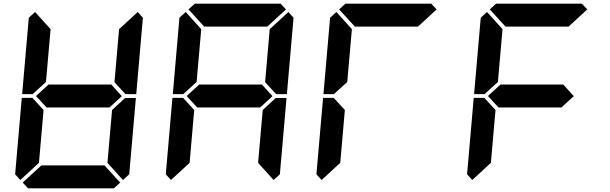

<svg xmlns="http://www.w3.org/2000/svg" viewBox="-20 -1020 3304 1040"><path d="M583 -562 640 -499 573 -438H232L175 -500L243 -562ZM162 -515 157 -510H100L136 -924L170 -955L254 -862L229 -576ZM90 -45 62 -76 98 -490H156L160 -485L216 -424L191 -138ZM631 -31 597 0H132L103 -31L204 -124H546ZM653 -485 658 -489H716L680 -76L646 -45L562 -138L587 -424ZM726 -955 754 -924 718 -510H660L656 -514L600 -575L625 -862Z M1399 -562 1456 -499 1389 -438H1048L991 -500L1059 -562ZM978 -515 973 -510H916L952 -924L986 -955L1070 -862L1045 -576ZM906 -45 878 -76 914 -490H972L976 -485L1032 -424L1007 -138ZM1469 -485 1474 -489H1532L1496 -76L1462 -45L1378 -138L1403 -424ZM1542 -955 1570 -924 1534 -510H1476L1472 -514L1416 -575L1441 -862ZM1001 -969 1035 -1000H1500L1529 -969L1428 -876H1086Z M1722 -45 1694 -76 1730 -490H1788L1792 -485L1848 -424L1823 -138ZM1817 -969 1851 -1000H2316L2345 -969L2244 -876H1902ZM1794 -515 1789 -510H1732L1768 -924L1802 -955L1886 -862L1861 -576Z M3031 -562 3088 -499 3021 -438H2680L2623 -500L2691 -562ZM2610 -515 2605 -510H2548L2584 -924L2618 -955L2702 -862L2677 -576ZM2538 -45 2510 -76 2546 -490H2604L2608 -485L2664 -424L2639 -138ZM2633 -969 2667 -1000H3132L3161 -969L3060 -876H2718Z"/></svg>

Font: DSEG7 Classic
Style: BoldItalic
Weight: 700
Italic angle: -5°
Designer: Keshikan(Twitter:@keshinomi_88pro)
Version: Version 0.46